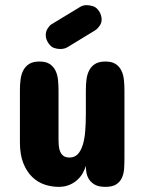

<svg xmlns="http://www.w3.org/2000/svg" viewBox="-20 -728 569 748"><path d="M57.6 -377Q57.6 -397.9 60.1 -418Q62.5 -438 70.6 -453.6Q78.6 -469.2 93.5 -478.8Q108.4 -488.3 133.8 -488.3Q158.7 -488.3 173.3 -478.8Q188 -469.2 195.8 -453.6Q203.6 -438 205.8 -418Q208 -397.9 208 -377V-186.5Q208 -172.4 209.2 -159.4Q210.4 -146.5 214.8 -136.5Q219.2 -126.5 227.8 -120.4Q236.3 -114.3 251 -114.3Q270.5 -114.3 283 -127.4Q295.4 -140.6 302.5 -163.6Q309.6 -186.5 312 -217.5Q314.5 -248.5 314.5 -284.2V-377Q314.5 -397.9 316.9 -418Q319.3 -438 327.4 -453.6Q335.4 -469.2 350.3 -478.8Q365.2 -488.3 390.6 -488.3Q415.5 -488.3 430.2 -478.8Q444.8 -469.2 452.6 -453.6Q460.4 -438 462.6 -418Q464.8 -397.9 464.8 -377V-110.4Q464.8 -89.4 463.4 -69.6Q461.9 -49.8 454.6 -34.4Q447.3 -19 432.4 -9.5Q417.5 0 390.6 0Q363.8 0 348.6 -9Q333.5 -18.1 325.9 -30.8Q318.4 -43.5 316.4 -57.6Q314.5 -71.8 314.5 -82Q310.5 -67.9 302.2 -53.2Q293.9 -38.6 281 -26.9Q268.1 -15.1 250 -7.6Q231.9 0 208 0Q181.2 0 154.3 -8.8Q127.4 -17.6 106 -38.1Q84.5 -58.6 71 -91.8Q57.6 -125 57.6 -173.8ZM289.1 -699.2Q302.2 -708 316.4 -708Q329.1 -708 342.3 -703.9Q355.5 -699.7 365.2 -685.5Q371.1 -676.8 373.5 -668Q376 -659.2 376 -652.3Q376 -639.2 368.7 -628.2Q361.3 -617.2 351.6 -610.4L244.1 -544.9Q237.3 -540.5 229.7 -538.8Q222.2 -537.1 214.8 -537.1Q201.7 -537.1 190.2 -541.3Q178.7 -545.4 168.9 -559.6Q163.1 -567.9 160.6 -575.9Q158.2 -584 158.2 -590.8Q158.2 -605.5 165.5 -616.9Q172.9 -628.4 179.7 -632.8Z"/></svg>

Font: Concert One
Style: Regular
Weight: 400
Version: Version 1.003